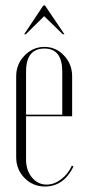

<svg xmlns="http://www.w3.org/2000/svg" viewBox="-20 -673 317 700"><path d="M68 -548 138 -653H144L215 -548H209L141 -614L74 -548ZM39 -395Q39 -439 69.5 -470.5Q100 -502 142 -502Q184 -502 213.5 -470.5Q243 -439 243 -395V-249H75V-91Q75 -52 96.5 -26Q118 0 150 0Q177 0 202.5 -19Q228 -38 242 -69L248 -66Q212 7 144 7Q100 7 69.5 -24Q39 -55 39 -100ZM75 -255H207V-412Q207 -496 142 -496Q75 -496 75 -412Z"/></svg>

Font: Moniqa ExtLt Narrow Display
Style: Regular
Weight: 200
Width: 4
Designer: Rajesh Rajput
Foundry: Rajesh Rajput
Version: Version 1.000